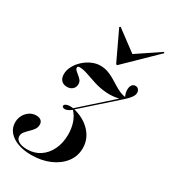

<svg xmlns="http://www.w3.org/2000/svg" viewBox="-276 -771 940 1064"><g transform="rotate(30 194.0 -238.5)"><path d="M99.2 192.7Q49.2 192.7 11.7 178.6Q-25.8 164.5 -46.8 139.1Q-67.7 113.7 -67.7 80.6Q-67.7 54.8 -56.5 34.3Q-45.2 13.7 -26.2 1.2Q-7.3 -11.3 16.1 -11.3Q35.5 -11.3 46.4 -2Q57.3 7.3 57.3 23.4Q57.3 41.9 47.2 55.6Q37.1 69.4 23.8 81.9Q10.5 94.4 0.4 107.3Q-9.7 120.2 -9.7 134.7Q-9.7 154.8 10.1 166.1Q29.8 177.4 63.7 177.4Q109.7 177.4 145.2 154Q180.6 130.6 200.8 88.7Q221 46.8 221 -7.3Q221 -47.6 209.3 -81.9Q197.6 -116.1 175 -139.5Q150.8 -120.2 133.9 -120.2Q125.8 -120.2 121 -123.4Q116.1 -126.6 116.1 -131.5Q116.1 -140.3 130.6 -146Q145.2 -151.6 175.8 -147.6L167.7 -144.4L387.1 -340.3L382.3 -325.8Q332.3 -312.1 288.7 -315.3Q245.2 -318.5 208.9 -330.2Q172.6 -341.9 142.7 -352.4Q112.9 -362.9 90.3 -362.9Q76.6 -362.9 76.6 -353.2Q76.6 -344.4 84.7 -336.7Q92.7 -329 103.2 -321Q113.7 -312.9 122.2 -302.8Q130.6 -292.7 130.6 -277.4Q130.6 -258.1 117.3 -245.6Q104 -233.1 81.5 -233.1Q58.9 -233.1 45.6 -247.2Q32.3 -261.3 32.3 -286.3Q32.3 -311.3 45.6 -336.7Q58.9 -362.1 81 -382.7Q103.2 -403.2 130.6 -415.7Q158.1 -428.2 185.5 -428.2Q210.5 -428.2 232.7 -420.6Q254.8 -412.9 275 -401.2Q295.2 -389.5 314.1 -377.4Q333.1 -365.3 352.8 -356.5Q372.6 -347.6 393.5 -345.2L391.1 -342.7Q380.6 -364.5 379.8 -383.9Q379 -403.2 386.7 -415.7Q394.4 -428.2 409.7 -428.2Q421.8 -428.2 429 -419.8Q436.3 -411.3 436.3 -398.4Q436.3 -384.7 425.8 -369.8Q415.3 -354.8 396 -337.1L178.2 -143.5L177.4 -146.8Q246.8 -129.8 287.9 -85.5Q329 -41.1 329 17.7Q329 68.5 298.8 108.1Q268.5 147.6 216.5 170.2Q164.5 192.7 99.2 192.7ZM451.6 -670.2 456.5 -664.5 264.5 -477.4H256.5L167.7 -665.3L174.2 -670.2L320.2 -561.3L288.7 -560.5Z"/></g></svg>

Font: Playfair 144pt
Style: Bold Italic
Weight: 700
Italic angle: -15.6°
Designer: Claus Eggers Sørensen
Foundry: Claus Eggers Sørensen
Version: Version 2.203